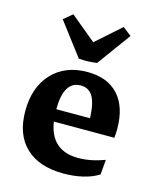

<svg xmlns="http://www.w3.org/2000/svg" viewBox="-94 -644 579 717"><g transform="rotate(15 195.5 -285.5)"><path d="M219.7 7.8Q124.5 7.8 73 -41.3Q21.5 -90.3 21.5 -181.2Q21.5 -273.4 72.3 -327.6Q123 -381.8 209 -381.8Q286.6 -381.8 328.6 -335.9Q370.6 -290 370.6 -204.6Q370.6 -197.3 370.1 -187.3Q369.6 -177.2 368.7 -170.4H134.8Q151.4 -62.5 257.3 -62.5Q306.2 -62.5 359.4 -82.5L354.5 -24.9Q330.6 -9.3 295.2 -0.7Q259.8 7.8 219.7 7.8ZM197.8 -326.7Q131.8 -326.7 131.8 -217.3H262.2Q259.8 -274.9 244.4 -300.8Q229 -326.7 197.8 -326.7ZM164.1 -421.4 67.9 -548.3 101.6 -576.2 200.2 -494.6 295.4 -579.1 328.6 -553.2 234.4 -423.8Q200.7 -418.5 164.1 -421.4Z"/></g></svg>

Font: Markazi Text SemiBold
Style: Regular
Weight: 600
Designer: Borna Izadpanah (Arabic designer), Fiona Ross (Arabic design director) and Florian Runge (Latin designer)
Foundry: Borna Izadpanah and Florian Runge
Version: Version 1.001; ttfautohint (v1.8.3)